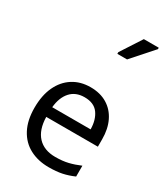

<svg xmlns="http://www.w3.org/2000/svg" viewBox="-234 -1069 1031 1182"><g transform="rotate(30 282.0 -478.0)"><path d="M292 -546Q361 -546 410.5 -516Q460 -486 486.5 -431.5Q513 -377 513 -304V-251H146Q148 -160 192.5 -112.5Q237 -65 317 -65Q368 -65 407.5 -74.5Q447 -84 489 -102V-25Q448 -7 408 1.5Q368 10 313 10Q237 10 178.5 -21Q120 -52 87.5 -113.5Q55 -175 55 -264Q55 -352 84.5 -415Q114 -478 167.5 -512Q221 -546 292 -546ZM291 -474Q228 -474 191.5 -433.5Q155 -393 148 -321H421Q420 -389 389 -431.5Q358 -474 291 -474ZM331 -806V-818L427 -966H533V-956L400 -806Z"/></g></svg>

Font: Noto Sans Tifinagh
Style: Regular
Weight: 400
Designer: JamraPatel
Foundry: JamraPatel LLC
Version: Version 2.004; ttfautohint (v1.8.4.7-5d5b)